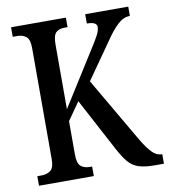

<svg xmlns="http://www.w3.org/2000/svg" viewBox="-81 -783 750 852"><g transform="rotate(-10 294.5 -357.0)"><path d="M26 0V-43H45Q69 -43 85.5 -55Q102 -67 102 -107V-607Q102 -646 86.5 -658.5Q71 -671 47 -671H26V-714H273V-671H259Q234 -671 220.5 -658Q207 -645 207 -604V-313L357 -551Q382 -590 393.5 -611.5Q405 -633 405 -649Q405 -672 360 -672V-714H554V-672Q525 -672 499 -648Q473 -624 444 -581L329 -417L499 -125Q523 -85 543 -64Q563 -43 586 -43H589V0H550Q503 0 475.5 -9Q448 -18 428.5 -41Q409 -64 386 -108L263 -339L207 -259V-110Q207 -69 222 -56Q237 -43 263 -43H273V0Z"/></g></svg>

Font: Noto Serif Myanmar ExtraCondensed Medium
Style: Regular
Weight: 500
Width: 2
Designer: Ben Mitchell and the Monotype Design Team
Foundry: Monotype Imaging Inc.
Version: Version 2.106; ttfautohint (v1.8.4.7-5d5b)